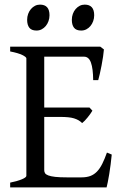

<svg xmlns="http://www.w3.org/2000/svg" viewBox="-20 -819 536 839"><path d="M468.3 -143.6Q466.3 -122.6 463.4 -100.1Q460.4 -77.6 457.3 -57.9Q454.1 -38.1 450.9 -22.7Q447.8 -7.3 445.8 0H24.4V-21Q57.6 -27.8 76.4 -35.9Q95.2 -43.9 95.2 -50.8V-564Q95.2 -569.8 77.4 -578.6Q59.6 -587.4 24.4 -594.2V-615.2H418L434.1 -603Q433.1 -590.3 430.4 -571.5Q427.7 -552.7 423.8 -533Q419.9 -513.2 416 -495.6Q412.1 -478 409.2 -468.8H387.2Q386.7 -519.5 377.4 -545.4Q368.2 -571.3 347.2 -571.3H173.3V-349.1H371.1L383.8 -335.4Q379.9 -328.6 374.3 -320.8Q368.7 -313 362.5 -305.4Q356.4 -297.9 350.3 -291.5Q344.2 -285.2 338.9 -281.2Q331.5 -288.6 323 -293.5Q314.5 -298.3 303.5 -301.8Q292.5 -305.2 277.6 -306.6Q262.7 -308.1 242.2 -308.1H173.3V-75.2Q173.3 -67.9 176.8 -62.3Q180.2 -56.6 190.9 -52.5Q201.7 -48.3 221.2 -46.1Q240.7 -43.9 272.9 -43.9H335.9Q358.4 -43.9 374.8 -50Q391.1 -56.2 403.8 -69.3Q416.5 -82.5 426.8 -103Q437 -123.5 447.3 -152.3ZM391.6 -752.4Q391.6 -738.8 387.2 -726.6Q382.8 -714.4 375.2 -705.3Q367.7 -696.3 357.4 -690.9Q347.2 -685.5 335 -685.5Q313 -685.5 303.5 -697.8Q293.9 -710 293.9 -732.4Q293.9 -746.1 298.3 -758.3Q302.7 -770.5 310.5 -779.5Q318.4 -788.6 328.4 -793.7Q338.4 -798.8 350.1 -798.8Q391.6 -798.8 391.6 -752.4ZM196.3 -752.4Q196.3 -738.8 191.9 -726.6Q187.5 -714.4 179.9 -705.3Q172.4 -696.3 162.1 -690.9Q151.9 -685.5 139.6 -685.5Q117.7 -685.5 108.2 -697.8Q98.6 -710 98.6 -732.4Q98.6 -746.1 103 -758.3Q107.4 -770.5 115.2 -779.5Q123 -788.6 133.1 -793.7Q143.1 -798.8 154.8 -798.8Q196.3 -798.8 196.3 -752.4Z"/></svg>

Font: Gentium Unicode
Style: Regular
Weight: 400
Version: Version 1.009